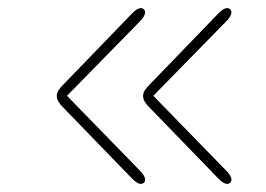

<svg xmlns="http://www.w3.org/2000/svg" viewBox="-20 -520 659 475"><path d="M328.5 -65Q319.5 -65 306 -79L133.5 -257Q129 -261.5 124.8 -268.2Q120.5 -275 120.5 -282.5Q120.5 -290.5 125 -297Q129.5 -303.5 134 -308L306 -486Q319.5 -500 328.5 -500Q332.5 -500 335.8 -497Q339 -494 339 -489.5Q339 -485 335.8 -479.2Q332.5 -473.5 326 -467L136 -273V-293L326 -98Q332.5 -91.5 335.8 -85.8Q339 -80 339 -75.5Q339 -70 335.5 -67.5Q332 -65 328.5 -65ZM542 -65Q533 -65 519.5 -79L347 -257Q342.5 -261.5 338.2 -268.2Q334 -275 334 -282.5Q334 -290.5 338.5 -297Q343 -303.5 347.5 -308L519.5 -486Q533 -500 542 -500Q546 -500 549.2 -497Q552.5 -494 552.5 -489.5Q552.5 -485 549.2 -479.2Q546 -473.5 539.5 -467L349.5 -273V-293L539.5 -98Q546 -91.5 549.2 -85.8Q552.5 -80 552.5 -75.5Q552.5 -70 549 -67.5Q545.5 -65 542 -65Z"/></svg>

Font: Sono ExtraLight
Style: Regular
Weight: 200
Designer: Tyler Finck
Foundry: Tyler Finck
Version: Version 2.112